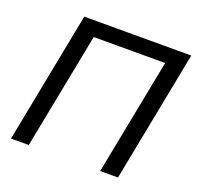

<svg xmlns="http://www.w3.org/2000/svg" viewBox="-121 -817 969 946"><g transform="rotate(20 363.0 -344.0)"><path d="M242.7 -609.4 124 0H30.8L164.6 -688H725.6L591.8 0H498.5L617.2 -609.4Z"/></g></svg>

Font: Arimo
Style: Italic
Weight: 400
Italic angle: -12°
Designer: Steve Matteson
Foundry: Monotype Imaging Inc.
Version: Version 1.33